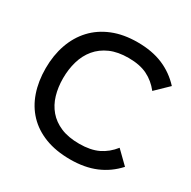

<svg xmlns="http://www.w3.org/2000/svg" viewBox="-181 -994 1171 1178"><g transform="rotate(30 405.0 -405.0)"><path d="M780 -692 691 -606Q652 -656 598.5 -682.5Q545 -709 465 -709Q389 -709 335 -685Q281 -661 246 -619Q211 -577 194.5 -520.5Q178 -464 178 -400Q178 -337 194 -282.5Q210 -228 244.5 -187.5Q279 -147 333 -124Q387 -101 464 -101Q544 -101 598 -127Q652 -153 692 -204L779 -119Q721 -55 643.5 -22.5Q566 10 464 10Q363 10 286.5 -19.5Q210 -49 158.5 -103Q107 -157 81 -232.5Q55 -308 55 -400Q55 -492 82 -569Q109 -646 161 -702Q213 -758 289.5 -789Q366 -820 465 -820Q568 -820 645 -787.5Q722 -755 780 -692Z"/></g></svg>

Font: TypoPRO Sinkin Sans
Style: 500 Medium
Weight: 500
Designer: Keith Bates
Foundry: K-Type
Version: Sinkin Sans (version 1.0)  by Keith Bates   •   © 2014   www